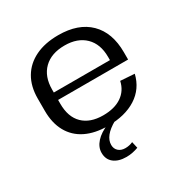

<svg xmlns="http://www.w3.org/2000/svg" viewBox="-171 -688 995 1031"><g transform="rotate(-30 326.5 -173.0)"><path d="M318 8Q238 8 181 -20Q124 -48 94 -102Q64 -156 64 -232V-308Q64 -383 95.5 -436.5Q127 -490 186.5 -519Q246 -548 329 -548Q453 -548 521 -481Q589 -414 589 -292V-247H138V-293H517L503 -275V-313Q503 -393 457 -438Q411 -483 331 -483Q248 -483 201.5 -437.5Q155 -392 155 -311V-223Q155 -141 199.5 -97.5Q244 -54 324 -54Q395 -54 439 -84Q483 -114 495 -169L582 -163Q562 -80 493 -36Q424 8 318 8ZM321 202Q272 202 243.5 179.5Q215 157 215 116Q215 81 242.5 50.5Q270 20 322 -1L363 3Q322 26 301.5 51.5Q281 77 281 105Q281 129 297 143.5Q313 158 339 158Q364 158 386 148L395 188Q379 194 360 198Q341 202 321 202Z"/></g></svg>

Font: Pathway Extreme 72pt Medium
Style: Regular
Weight: 500
Designer: Eduardo Rodriguez Tunni
Foundry: Eduardo Rodriguez Tunni
Version: Version 1.001;gftools[0.9.26]